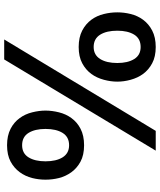

<svg xmlns="http://www.w3.org/2000/svg" viewBox="57 -810 766 920"><g transform="rotate(-90 440.0 -350.0)"><path d="M178.2 13.2 615.2 -712.9H710.9L272.9 13.2ZM370.1 -515.1Q370.1 -483.9 361.8 -450.7Q353.5 -417 334.5 -391.1Q314.5 -363.3 283.2 -347.2Q250.5 -330.1 204.1 -330.1Q157.2 -330.1 125.5 -347.2Q94.7 -363.8 74.7 -391.1Q55.2 -418 46.9 -450.7Q39.1 -481.9 39.1 -515.1Q39.1 -547.4 46.9 -578.6Q55.2 -611.3 74.7 -638.2Q94.7 -665.5 125.5 -682.1Q157.2 -699.2 204.1 -699.2Q250.5 -699.2 283.2 -682.1Q314.5 -666 334.5 -638.2Q353.5 -612.3 361.8 -578.6Q370.1 -545.4 370.1 -515.1ZM127 -515.1Q127 -463.9 146 -433.1Q165.5 -401.9 204.1 -401.9Q243.7 -401.9 263.2 -433.1Q282.2 -463.9 282.2 -515.1Q282.2 -565.4 263.2 -596.2Q244.1 -627 204.1 -627Q165 -627 146 -596.2Q127 -565.4 127 -515.1ZM833 -107.4Q824.7 -73.7 805.7 -47.9Q785.6 -20.5 753.9 -3.9Q721.2 13.2 674.8 13.2Q628.4 13.2 596.7 -3.9Q565.4 -20.5 545.4 -47.9Q526.9 -73.2 517.6 -107.4Q508.8 -139.6 508.8 -170.9Q508.8 -201.7 517.6 -234.9Q526.9 -269.5 545.4 -294.9Q565.4 -322.3 596.7 -338.9Q628.4 -356 674.8 -356Q721.2 -356 753.9 -338.9Q785.6 -322.3 805.7 -294.9Q824.7 -269 833 -234.9Q840.8 -203.1 840.8 -170.9Q840.8 -138.7 833 -107.4ZM598.1 -170.9Q598.1 -120.6 617.2 -89.8Q636.2 -59.1 674.8 -59.1Q714.8 -59.1 733.9 -89.8Q752.9 -120.6 752.9 -170.9Q752.9 -222.2 733.9 -252.9Q714.4 -284.2 674.8 -284.2Q636.7 -284.2 617.2 -252.9Q598.1 -222.2 598.1 -170.9Z"/></g></svg>

Font: Post Grotesk Medium
Style: Medium
Weight: 500
Version: Version 1.0